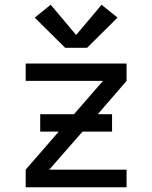

<svg xmlns="http://www.w3.org/2000/svg" viewBox="-20 -787 640 807"><path d="M88 0V-74L227 -234H149V-307H291L413 -447H88V-520H512V-447L391 -307H451V-234H327L187 -74H512V0ZM346 -586H254L126 -713L193 -767L300 -640L407 -767L474 -713Z"/></svg>

Font: Iosevka Meiseki Sans
Style: Regular
Weight: 400
Monospace: yes
Designer: Belleve Invis
Foundry: Belleve Invis
Version: Version 11.2.6; ttfautohint (v1.8.4)